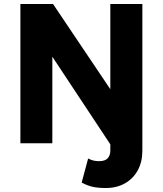

<svg xmlns="http://www.w3.org/2000/svg" viewBox="-20 -720 818 965"><path d="M512 225Q472.5 225 445.2 218.8Q418 212.5 390.5 197.5L423 76.5Q436 83.5 449 86.8Q462 90 478.5 90Q507.5 90 521 75.8Q534.5 61.5 534.5 36.5V5.5L243 -435V0H82.5V-700H246.5L534.5 -271.5V-700H695.5V37.5Q695.5 93.5 672.5 135.8Q649.5 178 608 201.5Q566.5 225 512 225Z"/></svg>

Font: Geologica
Style: Bold
Weight: 700
Designer: Sindre Bremnes, Frode Helland
Foundry: Monokrom Skriftforlag AS
Version: Version 1.010; ttfautohint (v1.8.4.7-5d5b);gftools[0.9.28]